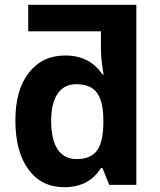

<svg xmlns="http://www.w3.org/2000/svg" viewBox="-20 -780 673 810"><path d="M251 9.8C320.3 9.8 372.1 -17.1 405.8 -70.8H412.1L440.9 0H555.2V-759.8H99.1V-647.9H405.8V-575.2C405.8 -543.9 409.7 -507.3 417 -465.8H412.1C377 -519 324.7 -545.9 254.9 -545.9C190.9 -545.9 140.1 -522 102.1 -473.6C64 -425.3 44.9 -358.4 44.9 -272C44.9 -183.6 63.5 -114.7 100.1 -64.9C136.7 -15.1 187 9.8 251 9.8ZM303.2 -108.9C234.4 -108.9 195.8 -162.6 195.8 -270C195.8 -371.1 234.4 -424.8 300.8 -424.8C380.9 -424.8 416 -380.9 416 -271V-254.9C414.6 -201.7 404.8 -164.1 387.2 -142.1C369.1 -120.1 341.3 -108.9 303.2 -108.9Z"/></svg>

Font: Noto Reveo Sans
Style: Bold
Weight: 700
Designer: Monotype Design team
Foundry: Monotype Imaging Inc.
Version: Version 1.04